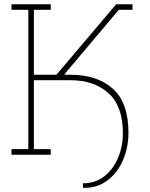

<svg xmlns="http://www.w3.org/2000/svg" viewBox="-20 -731 710 907"><path d="M375 156.2 372.1 155.3V134.8Q430.7 134.8 472.9 101.6Q515.1 68.4 537.8 14.2Q560.5 -40 560.5 -102.1Q560.5 -229 492.7 -290.5Q424.8 -352.1 313.5 -352.1H140.1V-26.4H219.7V0H34.2V-26.4H113.8V-684.6H34.2V-710.9H219.7V-684.6H140.1V-377.9H246.6L528.8 -710.9H606V-684.6H541L284.7 -380.4L285.6 -377.9Q292.5 -377.9 299.6 -377.9Q306.6 -377.9 313.5 -377.9Q438.5 -377.9 512.7 -312.3Q586.9 -246.6 586.9 -102.1Q586.9 -54.2 573.2 -7.8Q559.6 38.6 532.5 75.9Q505.4 113.3 465.8 135.3Q426.3 157.2 375 156.2Z"/></svg>

Font: Roboto Slab LO Thin
Style: Regular
Weight: 250
Designer: Google
Version: Version 2.00;September 28, 2018;FontCreator 11.5.0.2427 64-b